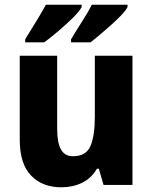

<svg xmlns="http://www.w3.org/2000/svg" viewBox="-20 -786 648 816"><path d="M543 -549V0H420L400 -69H392Q368 -28 328.5 -9Q289 10 241 10Q160 10 112 -40Q64 -90 64 -191V-549H223V-238Q223 -180 239 -151Q255 -122 290 -122Q346 -122 364.5 -165.5Q383 -209 383 -290V-549ZM522 -756Q515 -742 496.5 -722.5Q478 -703 454 -681.5Q430 -660 406.5 -640Q383 -620 365 -606H282V-619Q304 -656 330 -696.5Q356 -737 370 -766H522ZM327 -756Q317 -737 289 -709.5Q261 -682 227.5 -653.5Q194 -625 168 -606H87V-619Q110 -656 135 -697Q160 -738 175 -766H327Z"/></svg>

Font: Noto Sans Devanagari SemiCondensed ExtraBold
Style: Regular
Weight: 800
Width: 4
Designer: Jelle Bosma - Monotype Design Team
Foundry: Monotype Imaging Inc.
Version: Version 2.004; ttfautohint (v1.8.4.7-5d5b)